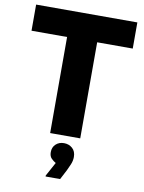

<svg xmlns="http://www.w3.org/2000/svg" viewBox="-103 -791 838 1114"><g transform="rotate(10 316.0 -233.5)"><path d="M17.6 -720H614V-566H404.4V0H227.2V-566H17.6ZM289.2 165.4Q276.4 158.6 263.2 145.7Q249.9 132.8 249.9 108.2Q249.9 79 269 61.3Q288 43.6 317 43.6Q346 43.6 366.5 61.7Q386.9 79.8 386.9 113.1Q386.9 136 377.1 158.4Q367.2 180.8 360.4 195.4L330.5 252.8H244.7V247.1Z"/></g></svg>

Font: Kufam
Style: Regular
Weight: 400
Designer: Wael Morcos, Artur Schmal
Foundry: Original Type
Version: Version 1.301; ttfautohint (v1.8.3)